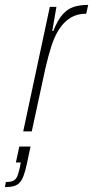

<svg xmlns="http://www.w3.org/2000/svg" viewBox="-85 -538 381 786"><path d="M10 0 119 -510H146L129 -411H133Q151 -456 171.5 -479Q192 -502 217.5 -510Q243 -518 276 -518L268 -482Q231 -482 204 -465.5Q177 -449 157.5 -419Q138 -389 125 -348Q112 -307 101 -259L45 0ZM-65 228 -61 207Q-40 207 -29.5 201.5Q-19 196 -13.5 182Q-8 168 -3 144L0 127H-20L-6 62H40L24 137Q18 164 11.5 181.5Q5 199 -4.5 209.5Q-14 220 -29 224Q-44 228 -65 228Z"/></svg>

Font: Saira Condensed Thin
Style: Italic
Weight: 250
Width: 3
Italic angle: -12°
Designer: Hector Gatti with collaboration of the Omnibus-Type team
Foundry: Omnibus-Type
Version: Version 1.101